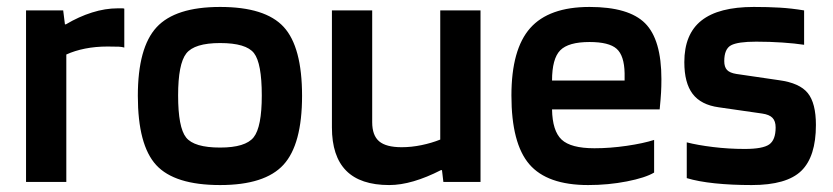

<svg xmlns="http://www.w3.org/2000/svg" viewBox="-20 -524 2398 553"><path d="M171 0H55V-494H162L167 -454H170Q207 -476 245 -488Q283 -500 319 -500Q329 -500 332.5 -500Q336 -500 338 -499V-387Q332 -389 322.5 -389.5Q313 -390 290 -390Q255 -390 225 -384Q195 -378 171 -367Z M850 -248Q850 -108 796.5 -49.5Q743 9 614 9Q483 9 430 -48.5Q377 -106 377 -248Q377 -387 431 -445.5Q485 -504 614 -504Q744 -504 797 -446.5Q850 -389 850 -248ZM493 -249Q493 -157 516 -128Q539 -99 614 -99Q687 -99 710.5 -128.5Q734 -158 734 -249Q734 -342 711.5 -371Q689 -400 614 -400Q540 -400 516.5 -370Q493 -340 493 -249Z M1101 9Q1018 9 977 -32.5Q936 -74 936 -157V-494H1052V-172Q1052 -134 1072 -117Q1092 -100 1137 -100Q1165 -100 1194 -106Q1223 -112 1248 -122V-494H1364V0H1257L1253 -34H1250Q1209 -13 1171.5 -2Q1134 9 1101 9Z M1864 -121V-27Q1839 -12 1785.5 -1.5Q1732 9 1674 9Q1556 9 1504.5 -51Q1453 -111 1453 -249Q1453 -382 1507 -443Q1561 -504 1678 -504Q1791 -504 1838 -457Q1885 -410 1885 -296Q1885 -275 1884 -257.5Q1883 -240 1880 -209H1570Q1571 -147 1597.5 -122Q1624 -97 1692 -97Q1737 -97 1785 -104Q1833 -111 1864 -121ZM1678 -403Q1617 -403 1593.5 -379Q1570 -355 1570 -292H1779V-313Q1778 -364 1756 -383.5Q1734 -403 1678 -403Z M2158 -404Q2105 -404 2085.5 -393.5Q2066 -383 2066 -348Q2066 -331 2074 -322.5Q2082 -314 2101 -311L2224 -293Q2283 -285 2306.5 -256Q2330 -227 2330 -164Q2330 -73 2288 -32Q2246 9 2145 9Q2087 9 2039 4Q1991 -1 1958 -11V-114Q1989 -106 2034 -100.5Q2079 -95 2125 -95Q2177 -95 2195.5 -108Q2214 -121 2214 -157Q2214 -175 2205 -184.5Q2196 -194 2175 -197L2050 -215Q1999 -222 1975 -253.5Q1951 -285 1951 -345Q1951 -426 2000.5 -465Q2050 -504 2151 -504Q2192 -504 2226 -502Q2260 -500 2296 -494V-395Q2270 -399 2233.5 -401.5Q2197 -404 2158 -404Z"/></svg>

Font: Blinker SemiBold
Style: Regular
Weight: 600
Designer: Juergen Huber
Foundry: supertype
Version: Version 1.015;PS 1.15;hotconv 1.0.88;makeotf.lib2.5.647800